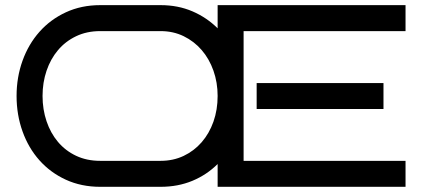

<svg xmlns="http://www.w3.org/2000/svg" viewBox="-20 -720 1623 740"><path d="M1543 0H818.8V-87.9Q777.3 -46.4 721.7 -23.2Q666 0 599.1 0H366.2Q293.5 0 233.9 -27.3Q174.3 -54.7 132.1 -102.1Q89.8 -149.4 66.9 -213.4Q43.9 -277.3 43.9 -350.1Q43.9 -422.4 66.9 -486.1Q89.8 -549.8 132.1 -597.4Q174.3 -645 233.9 -672.6Q293.5 -700.2 366.2 -700.2H599.1Q666 -700.2 721.7 -676.3Q777.3 -652.3 818.8 -610.8V-700.2H1543V-600.1H918.9V-100.1H1543ZM366.2 -600.1Q314.5 -600.1 273.2 -580.3Q231.9 -560.5 203.4 -526.6Q174.8 -492.7 159.4 -447.3Q144 -401.9 144 -350.1Q144 -298.3 159.4 -252.7Q174.8 -207 203.4 -173.1Q231.9 -139.2 273.2 -119.6Q314.5 -100.1 366.2 -100.1H599.1Q647.5 -100.1 687.7 -119.1Q728 -138.2 757.3 -171.9Q786.6 -205.6 802.7 -251.2Q818.8 -296.9 818.8 -350.1Q818.8 -401.9 802.7 -447.5Q786.6 -493.2 757.3 -527.1Q728 -561 687.7 -580.6Q647.5 -600.1 599.1 -600.1ZM1458 -299.8H969.2V-399.9H1458Z"/></svg>

Font: Bruno Ace SC
Style: Regular
Weight: 400
Designer: Astigmatic (AOETI)
Foundry: Astigmatic (AOETI)
Version: Version 1.000